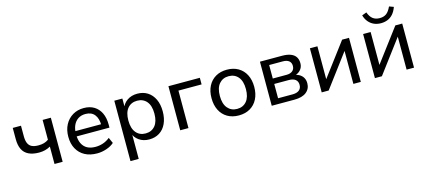

<svg xmlns="http://www.w3.org/2000/svg" viewBox="-63 -1285 4565 2049"><g transform="rotate(-15 2219.5 -260.5)"><path d="M389 0V-192Q361 -176 329.5 -168Q298 -160 264 -160Q194 -160 148 -182.5Q102 -205 80 -250Q58 -295 58 -363V-487H149V-370Q149 -323 162 -293Q175 -263 203 -249.5Q231 -236 276 -236Q310 -236 337 -243.5Q364 -251 388 -268V-487H479V0Z M860 9Q781 9 724.5 -21.5Q668 -52 637 -108.5Q606 -165 606 -242Q606 -318 636.5 -375Q667 -432 720.5 -464Q774 -496 843 -496Q910 -496 957.5 -467Q1005 -438 1030.5 -384.5Q1056 -331 1056 -256V-223H677V-281H996L979 -267Q979 -345 945 -387.5Q911 -430 845 -430Q797 -430 763 -407.5Q729 -385 711 -344.5Q693 -304 693 -251V-245Q693 -185 712.5 -144.5Q732 -104 769 -83.5Q806 -63 860 -63Q903 -63 943.5 -76.5Q984 -90 1020 -119L1048 -56Q1015 -26 963.5 -8.5Q912 9 860 9Z M1180 180V-487H1269V-375H1259Q1275 -430 1322 -463Q1369 -496 1435 -496Q1500 -496 1548 -465.5Q1596 -435 1623 -378.5Q1650 -322 1650 -244Q1650 -167 1623.5 -109.5Q1597 -52 1548.5 -21.5Q1500 9 1435 9Q1370 9 1323 -24Q1276 -57 1260 -111H1271V180ZM1414 -63Q1480 -63 1519 -109.5Q1558 -156 1558 -244Q1558 -332 1519 -378Q1480 -424 1414 -424Q1348 -424 1309 -378Q1270 -332 1270 -244Q1270 -156 1309 -109.5Q1348 -63 1414 -63Z M1778 0V-487H2125V-414H1869V0Z M2425 9Q2353 9 2300 -22Q2247 -53 2218 -110Q2189 -167 2189 -244Q2189 -321 2218 -377.5Q2247 -434 2300 -465Q2353 -496 2425 -496Q2497 -496 2550 -465Q2603 -434 2632 -377.5Q2661 -321 2661 -244Q2661 -167 2632 -110Q2603 -53 2550 -22Q2497 9 2425 9ZM2425 -63Q2491 -63 2530 -109.5Q2569 -156 2569 -244Q2569 -332 2530 -378Q2491 -424 2425 -424Q2360 -424 2320.5 -378Q2281 -332 2281 -244Q2281 -156 2320.5 -109.5Q2360 -63 2425 -63Z M2789 0V-487H3032Q3091 -487 3128.5 -472Q3166 -457 3184 -429Q3202 -401 3202 -359Q3202 -313 3170 -281Q3138 -249 3086 -243V-256Q3128 -255 3157.5 -239Q3187 -223 3202.5 -196.5Q3218 -170 3218 -135Q3218 -73 3172 -36.5Q3126 0 3040 0ZM2875 -60H3035Q3083 -60 3108.5 -80.5Q3134 -101 3134 -139Q3134 -178 3108.5 -198Q3083 -218 3035 -218H2875ZM2875 -278H3027Q3070 -278 3093.5 -298Q3117 -318 3117 -353Q3117 -389 3093.5 -408Q3070 -427 3027 -427H2875Z M3341 0V-487H3424V-89H3398L3697 -487H3773V0H3691V-399H3717L3418 0Z M3929 0V-487H4012V-89H3986L4285 -487H4361V0H4279V-399H4305L4006 0ZM4144 -549Q4103 -549 4068.5 -564Q4034 -579 4008.5 -609Q3983 -639 3971 -682L4022 -701Q4040 -651 4070 -628Q4100 -605 4145 -605Q4191 -605 4220 -627Q4249 -649 4272 -700L4321 -682Q4304 -635 4278 -605.5Q4252 -576 4218 -562.5Q4184 -549 4144 -549Z"/></g></svg>

Font: Nunito Sans 12pt Medium
Style: Regular
Weight: 500
Designer: Vernon Adams
Foundry: Vernon Adams
Version: Version 3.101;gftools[0.9.27]